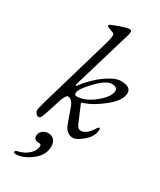

<svg xmlns="http://www.w3.org/2000/svg" viewBox="-241 -785 951 1138"><g transform="rotate(30 234.5 -216.0)"><path d="M236 129Q236 189 180.5 231.5Q125 274 75 274Q61 274 61 266Q61 256 78 253Q117 245 147 218.5Q177 192 177 158Q177 147 159 147Q126 147 126 118Q126 98 142.5 83.5Q159 69 182 69Q207 69 221.5 85.5Q236 102 236 129ZM106 -16Q97 10 90 13Q86 15 80 15Q72 15 63.5 4.5Q55 -6 55 -15Q55 -28 68 -74L209 -557Q227 -617 222 -631Q220 -637 194.5 -645.5Q169 -654 169 -658Q169 -666 175 -669Q198 -680 237 -693Q276 -706 288 -706Q304 -706 304 -696Q304 -682 301 -673L180 -266Q178 -259 179.5 -257Q181 -255 183.5 -256.5Q186 -258 189 -262Q241 -330 301 -372Q361 -414 399 -414Q469 -414 469 -371Q469 -320 397.5 -262.5Q326 -205 266 -188Q257 -186 261 -177L307 -68Q319 -39 340 -39Q377 -39 412 -95Q421 -110 428 -110Q433 -110 433 -100Q433 -56 390 -17.5Q347 21 319 21Q278 21 256 -28L218 -134Q202 -178 172 -178Q166 -178 157.5 -163Q149 -148 145 -136Q114 -37 106 -16ZM400 -346Q400 -372 361 -372Q323 -372 262.5 -308.5Q202 -245 202 -220Q202 -203 214 -203Q274 -203 337 -254.5Q400 -306 400 -346Z"/></g></svg>

Font: EB Garamond 12
Style: Italic
Weight: 400
Italic angle: -17°
Version: Version 0.016; ttfautohint (v1.8.4)